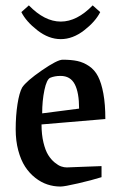

<svg xmlns="http://www.w3.org/2000/svg" viewBox="-20 -682 445 711"><path d="M59.1 -637.2 86.9 -662.1Q145 -602.1 205.1 -602.1Q265.1 -602.1 323.2 -662.1L351.1 -637.2Q333.5 -602.1 291.5 -569.6Q249.5 -537.1 205.1 -537.1Q160.6 -537.1 118.7 -569.6Q76.7 -602.1 59.1 -637.2ZM204.1 8.8Q178.7 8.8 155.3 1Q131.8 -6.8 110.4 -23.7Q88.9 -40.5 73 -64.9Q57.1 -89.4 47.6 -125Q38.1 -160.6 38.1 -203.1Q38.1 -253.4 44.7 -295.9Q51.3 -338.4 62 -357.9Q77.6 -381.8 135 -421.4Q192.4 -460.9 211.9 -460.9Q243.7 -460.9 266.4 -456.1Q289.1 -451.2 309.8 -437.3Q330.6 -423.3 343 -399.2Q355.5 -375 362.8 -335.4Q370.1 -295.9 370.1 -241.2L133.8 -221.2Q133.8 -183.6 140.9 -154.3Q147.9 -125 158.4 -108.2Q168.9 -91.3 182.4 -80.3Q195.8 -69.3 206.5 -65.7Q217.3 -62 227.1 -62Q231.9 -62 283.4 -64.2Q335 -66.4 356 -66.9V-25.9Q319.8 -14.6 269 -2.9Q218.3 8.8 204.1 8.8ZM136.2 -262.2 272.9 -279.8Q272.9 -339.4 256.8 -370.1Q240.7 -400.9 204.1 -400.9Q182.6 -400.9 166 -394Q152.8 -388.2 144.5 -348.6Q136.2 -309.1 136.2 -262.2Z"/></svg>

Font: Grenze
Style: Regular
Weight: 400
Designer: Renata Polastri
Foundry: Omnibus-Type
Version: Version 1.002;PS 001.002;hotconv 1.0.88;makeotf.lib2.5.64775